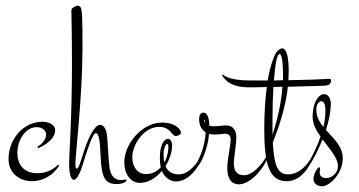

<svg xmlns="http://www.w3.org/2000/svg" viewBox="-20 -647 1262 675"><path d="M130 -219C61 -219 10 -157 10 -88C10 -34 54 -10 91 -10C158 -10 188 -65 188 -65L184 -68C184 -68 159 -38 111 -38C62 -38 41 -71 41 -109C41 -153 68 -200 109 -200C130 -200 142 -187 142 -174C142 -147 111 -131 111 -131L114 -126C114 -126 174 -149 174 -190C174 -209 150 -219 130 -219Z M223 -74C223 -56 224 -15 240 -15C258 -15 275 -83 280 -98C287 -117 305 -179 317 -179C331 -179 332 -131 334 -93C337 -26 348 0 390 0C415 0 423 -9 424 -11C425 -14 425 -16 423 -16C419 -16 414 -14 405 -14C382 -14 367 -30 364 -66C360 -107 358 -158 356 -174C354 -188 347 -208 332 -208C311 -208 288 -156 274 -112C263 -77 256 -54 250 -54C245 -54 245 -68 245 -74C245 -98 270 -313 270 -476C270 -595 269 -618 261 -624C259 -626 256 -627 253 -627C247 -627 241 -622 237 -620C232 -617 231 -613 231 -608C231 -604 233 -517 233 -422C233 -228 223 -108 223 -74Z M596 -169C604 -169 616 -172 616 -181C616 -190 600 -216 549 -216C480 -216 417 -142 417 -76C417 -37 438 -4 472 -4C502 -4 529 -22 549 -46C561 -18 583 -9 599 -9C642 -9 680 -56 696 -106L693 -108C672 -70 644 -34 608 -34C587 -34 570 -43 562 -63C576 -86 585 -112 585 -135C585 -153 576 -159 571 -159C562 -159 542 -148 542 -92C542 -79 543 -68 545 -59C533 -45 516 -35 493 -35C464 -35 445 -60 445 -94C445 -138 485 -201 540 -201C579 -201 585 -169 596 -169ZM555 -104C555 -125 562 -141 568 -141C571 -141 572 -136 572 -129C572 -115 568 -94 558 -76C556 -84 555 -93 555 -104Z M775 -206C761 -206 747 -203 730 -203C724 -203 720 -204 716 -205C715 -233 709 -251 695 -251C685 -251 680 -241 680 -229C680 -207 688 -191 703 -182C700 -118 672 -78 671 -70C671 -66 673 -64 677 -64C688 -76 711 -125 715 -176C721 -175 727 -174 733 -174C754 -174 764 -177 771 -177C777 -177 791 -175 791 -157C791 -137 779 -85 779 -56C779 -33 785 1 820 1C862 1 912 -58 926 -106L923 -108C897 -60 865 -31 838 -31C808 -31 802 -51 802 -76C802 -87 811 -146 811 -162C811 -175 808 -206 775 -206ZM700 -218C696 -225 698 -226 700 -226C700 -226 701 -221 702 -214C701 -215 700 -216 700 -218Z M1083 -108C1082 -107 1051 -34 993 -34C958 -34 944 -60 939 -146C969 -220 986 -287 992 -342C1055 -344 1116 -345 1123 -346C1140 -347 1144 -356 1144 -365C1144 -368 1142 -370 1136 -370C1134 -370 1123 -369 1120 -369C1111 -368 1056 -366 994 -365C994 -376 995 -387 995 -397C995 -451 986 -477 972 -477C965 -477 953 -468 948 -457C944 -449 931 -422 921 -364H860C782 -364 764 -384 763 -386L761 -382C780 -349 817 -340 855 -340C864 -340 888 -340 918 -341C913 -303 909 -254 909 -193C909 -66 928 -13 984 -10C1047 -7 1077 -80 1086 -106ZM973 -342C969 -288 957 -232 938 -173V-228C938 -263 939 -304 941 -341C952 -341 962 -342 973 -342ZM943 -364C947 -416 953 -457 963 -457C967 -457 975 -447 975 -382V-365C964 -365 953 -364 943 -364Z M1055 -59 1061 -55C1081 -84 1099 -120 1114 -157C1139 -123 1168 -92 1168 -64C1168 -34 1142 -21 1128 -21C1111 -21 1104 -29 1104 -40C1104 -44 1105 -51 1105 -54C1105 -56 1104 -59 1101 -59C1097 -59 1082 -36 1082 -17C1082 -5 1093 8 1113 8C1136 8 1185 -34 1185 -91C1185 -133 1152 -160 1126 -190C1136 -221 1142 -252 1143 -278C1144 -300 1134 -316 1120 -316C1099 -316 1079 -285 1079 -237C1079 -212 1091 -189 1107 -167C1095 -132 1077 -94 1055 -59ZM1092 -262C1092 -283 1103 -291 1109 -291C1119 -291 1124 -280 1124 -257C1124 -240 1122 -221 1117 -201C1102 -219 1092 -238 1092 -262Z"/></svg>

Font: Stalemate
Style: Regular
Weight: 400
Designer: Astigmatic (AOETI)
Foundry: Astigmatic (AOETI)
Version: Version 001.000